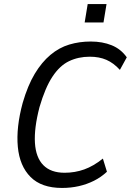

<svg xmlns="http://www.w3.org/2000/svg" viewBox="-20 -919 646 948"><path d="M286 9Q185 9 131 -45Q77 -99 68 -194Q59 -289 92 -411Q117 -497 151.5 -554.5Q186 -612 229 -648Q272 -684 322 -699Q372 -714 428 -714Q486 -714 531.5 -695.5Q577 -677 606 -636L572 -574Q541 -608 505.5 -623.5Q470 -639 423 -639Q367 -639 321 -617Q275 -595 239 -540.5Q203 -486 175 -390Q148 -286 152.5 -213.5Q157 -141 194 -103.5Q231 -66 299 -66Q350 -66 396 -82.5Q442 -99 488 -136L508 -71Q479 -44 444 -26.5Q409 -9 369.5 0Q330 9 286 9ZM398 -808 413 -899H506L491 -808Z"/></svg>

Font: Nunito Sans 7pt Condensed
Style: Italic
Weight: 400
Width: 3
Italic angle: -9°
Designer: Vernon Adams
Foundry: Vernon Adams
Version: Version 3.101;gftools[0.9.27]